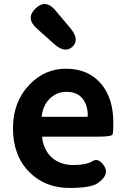

<svg xmlns="http://www.w3.org/2000/svg" viewBox="-20 -913 621 947"><path d="M323 14Q202 14 125 -64Q44 -145 44 -280Q44 -411 125 -495Q200 -574 305 -574Q417 -574 480 -498Q539 -427 539 -307Q539 -262 535.5 -250.5Q532 -239 464 -239H192Q187 -239 188 -234Q196 -171 237 -135Q278 -99 342 -99Q406 -99 436 -118Q466 -137 494 -94Q522 -51 461 -9Q428 14 323 14ZM186 -342Q185 -337 190 -337H408Q413 -337 413 -342Q413 -395 386.5 -427.5Q360 -460 307 -460Q261 -460 227 -428Q193 -396 186 -342ZM338 -683Q301 -648 247 -696L162 -772Q105 -823 155 -871Q205 -920 254 -861L327 -774Q374 -718 338 -683Z"/></svg>

Font: Resource Han Rounded KR
Style: Bold
Weight: 700
Designer: Cyano Hao (round all glyphs); Ryoko NISHIZUKA 西塚涼子 (kana, bopomofo & ideographs); Paul D. Hunt (Latin, Greek & Cyrillic)
Foundry: Cyano Hao
Version: 0.990